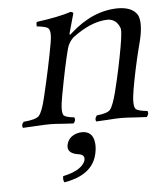

<svg xmlns="http://www.w3.org/2000/svg" viewBox="-49 -464 623 734"><g transform="rotate(-5 262.5 -97.5)"><path d="M252.4 41Q293.9 41 298.8 86.4Q300.8 105 295.9 127Q280.3 200.2 188.5 222.2Q178.7 224.6 168.9 226.1Q163.1 217.3 166 202.1Q231 188.5 249 156.7Q251.5 152.3 252.4 148.9Q256.8 127.4 232.9 124Q229.5 123.5 227.1 123Q188 115.7 192.9 85.9Q193.4 84.5 193.4 84Q199.7 54.2 232.4 43.9Q242.2 41 252.4 41ZM247.6 -340.8Q334 -418.5 431.2 -418.9Q486.3 -418 504.9 -386.2Q518.1 -358.9 506.3 -301.3Q503.4 -287.1 495.6 -257.8Q476.1 -180.2 462.9 -104Q452.1 -41.5 464.8 -29.3Q474.6 -21 508.8 -18.1Q514.6 -6.8 503.9 4.9Q485.4 4.4 458.5 2.4Q427.7 0 407 0Q386.2 0 356 2.4Q328.1 4.4 310.1 4.9Q304.2 -6.3 314.9 -18.1Q355 -22 366.2 -34.7Q378.4 -49.8 392.1 -104Q413.1 -188 427.7 -271Q437.5 -327.6 434.6 -340.8Q434.1 -343.3 433.1 -345.2Q420.4 -376.5 389.6 -378.9Q333.5 -378.9 269.5 -335.9Q259.8 -329.1 251.5 -323.2Q233.4 -305.7 227.1 -283.2Q210.9 -222.7 189 -104Q177.2 -41.5 188 -29.3Q196.8 -21 228 -18.1Q233.9 -6.3 223.1 4.9Q204.6 4.4 179.7 2.4Q152.3 0 132.8 0Q109.9 0 74.7 2.4Q45.9 4.4 28.8 4.9Q22.9 -6.8 33.7 -18.1Q79.6 -22 92.3 -34.2Q106.4 -49.3 119.1 -104Q147.9 -224.6 163.1 -312Q170.9 -357.4 157.2 -367.2Q147 -373.5 115.2 -377Q114.3 -388.7 116.7 -394Q203.6 -405.8 248.5 -420.9Q259.3 -419.4 258.8 -414.1Q258.3 -413.1 238.3 -340.8Q235.8 -330.6 242.7 -336.4Q245.1 -338.4 247.6 -340.8Z"/></g></svg>

Font: Linux Libertine Display Slanted O
Style: Slanted
Weight: 400
Designer: Philipp H. Poll
Foundry: Philipp H. Poll
Version: Version 5.0.9